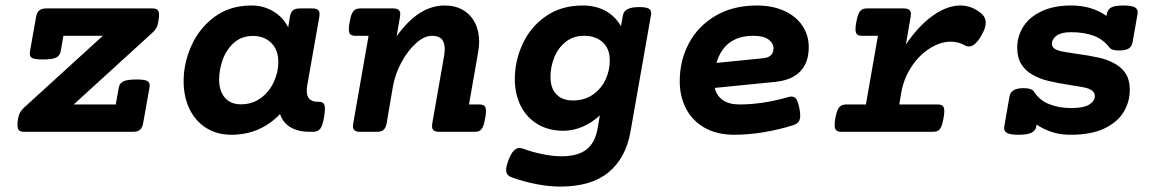

<svg xmlns="http://www.w3.org/2000/svg" viewBox="-20 -482 4237 702"><path d="M561.5 -426.8Q561.5 -417 558.6 -401.4Q556.6 -388.2 551.5 -379.4Q546.4 -370.6 536.1 -361.3L249.5 -100.1H403.3L414.1 -160.6Q416.5 -177.2 430.7 -184.3Q444.8 -191.4 479 -191.4Q507.3 -191.4 517.3 -186.5Q527.3 -181.6 527.3 -170.4Q527.3 -167.5 526.4 -160.6L503.4 -31.7Q500.5 -14.6 491.7 -7.3Q482.9 0 466.3 0H68.8Q55.7 0 49.8 -5.4Q43.9 -10.7 43.9 -24.9Q43.9 -37.1 46.4 -49.8Q48.8 -63 54 -71.8Q59.1 -80.6 69.3 -89.8L356 -351.1H211.9L202.1 -295.4Q199.2 -278.3 185.3 -271.5Q171.4 -264.6 137.2 -264.6Q108.9 -264.6 98.9 -269.3Q88.9 -273.9 88.9 -285.2Q88.9 -287.6 89.8 -295.4L111.8 -419.4Q114.7 -436.5 123.5 -443.8Q132.3 -451.2 148.9 -451.2H536.6Q549.8 -451.2 555.7 -446Q561.5 -440.9 561.5 -426.8Z M1168 -84Q1168 -72.8 1165 -55.2Q1159.7 -22.5 1150.9 -11.2Q1142.1 0 1124.5 0H1112.8Q1071.8 0 1043.5 -15.9Q1015.1 -31.7 1003.9 -64.9Q931.2 10.7 826.2 10.7Q773.4 10.7 733.9 -14.2Q694.3 -39.1 672.9 -83.5Q651.4 -127.9 651.4 -185.5Q651.4 -251 679.7 -314.7Q708 -378.4 764.2 -420.2Q820.3 -461.9 899.4 -461.9Q943.8 -461.9 979.7 -440.2Q1015.6 -418.5 1033.7 -381.8L1040 -420.4Q1042.5 -437 1051 -444.1Q1059.6 -451.2 1076.2 -451.2H1122.1Q1135.7 -451.2 1142.1 -446.3Q1148.4 -441.4 1148.4 -430.7Q1148.4 -428.2 1147.5 -420.4L1103.5 -170.9Q1101.6 -160.6 1101.6 -150.4Q1101.6 -109.9 1141.6 -109.9H1144Q1156.7 -109.9 1162.4 -104.5Q1168 -99.1 1168 -84ZM997.6 -254.9Q997.6 -299.8 971.7 -325.2Q945.8 -350.6 904.8 -350.6Q863.3 -350.6 835.4 -325.7Q807.6 -300.8 794.4 -263.9Q781.2 -227.1 781.2 -190.9Q781.2 -149.4 802 -125Q822.8 -100.6 860.8 -100.6Q902.3 -100.6 933.6 -123.5Q964.8 -146.5 981.2 -182.4Q997.6 -218.3 997.6 -254.9Z M1731.9 -329.6Q1731.9 -314.5 1728.5 -293L1694.8 -100.1H1732.4Q1745.1 -100.1 1751 -95Q1756.8 -89.8 1756.8 -75.7Q1756.8 -65.9 1753.9 -49.8Q1750.5 -29.3 1745.6 -18.6Q1740.7 -7.8 1733.6 -3.9Q1726.6 0 1714.8 0H1585.9Q1572.3 0 1565.9 -4.9Q1559.6 -9.8 1559.6 -20.5Q1559.6 -22.9 1560.5 -30.8L1603 -273.9Q1606 -290 1606 -303.2Q1606 -326.7 1595 -338.9Q1584 -351.1 1559.6 -351.1Q1531.2 -351.1 1501 -324Q1470.7 -296.9 1447.5 -253.7Q1424.3 -210.4 1416.5 -165L1393.6 -30.8Q1390.6 -14.2 1382.3 -7.1Q1374 0 1357.4 0H1296.9Q1283.2 0 1276.9 -4.9Q1270.5 -9.8 1270.5 -20.5Q1270.5 -22.9 1271.5 -30.8L1327.6 -351.1H1280.3Q1267.1 -351.1 1261.2 -356.2Q1255.4 -361.3 1255.4 -375.5Q1255.4 -385.7 1258.3 -400.9Q1261.7 -421.4 1266.8 -432.1Q1272 -442.9 1279.1 -447Q1286.1 -451.2 1297.9 -451.2H1417Q1430.7 -451.2 1437 -446.3Q1443.4 -441.4 1443.4 -430.7Q1443.4 -428.2 1442.4 -420.4L1430.2 -349.6Q1472.2 -407.7 1515.6 -434.8Q1559.1 -461.9 1606 -461.9Q1644.5 -461.9 1672.9 -445.3Q1701.2 -428.7 1716.6 -398.7Q1731.9 -368.7 1731.9 -329.6Z M2250.5 -386.2 2257.3 -425.3Q2260.3 -441.4 2274.9 -448.7Q2289.6 -456.1 2317.4 -456.1Q2341.3 -456.1 2351.1 -450.9Q2360.8 -445.8 2360.8 -433.6Q2360.8 -431.2 2359.9 -425.3L2285.2 -0.5Q2268.1 96.2 2204.8 148.2Q2141.6 200.2 2027.8 200.2Q1989.3 200.2 1943.4 191.7Q1897.5 183.1 1851.1 166.5Q1840.8 162.6 1835.7 156.2Q1830.6 149.9 1830.6 139.2Q1830.6 126 1839.4 102.5Q1848.6 79.1 1858.4 69.1Q1868.2 59.1 1879.4 59.1Q1884.8 59.1 1892.1 61.5Q1926.8 74.2 1964.4 81.8Q2002 89.4 2032.7 89.4Q2092.8 89.4 2124.3 64.5Q2155.8 39.6 2164.6 -10.3L2173.3 -60.1Q2144 -33.2 2109.9 -18.6Q2075.7 -3.9 2040 -3.9Q1985.4 -3.9 1945.1 -28.3Q1904.8 -52.7 1883.5 -95.7Q1862.3 -138.7 1862.3 -192.9Q1862.3 -258.8 1890.6 -320.8Q1918.9 -382.8 1975.3 -422.4Q2031.7 -461.9 2110.8 -461.9Q2157.7 -461.9 2193.4 -442.6Q2229 -423.3 2250.5 -386.2ZM1992.7 -201.2Q1992.7 -159.7 2014.2 -137.2Q2035.6 -114.7 2074.2 -114.7Q2117.2 -114.7 2147.7 -136Q2178.2 -157.2 2193.8 -190.7Q2209.5 -224.1 2209.5 -260.7Q2209.5 -304.7 2183.3 -327.9Q2157.2 -351.1 2115.7 -351.1Q2075.7 -351.1 2047.9 -328.6Q2020 -306.2 2006.3 -271.7Q1992.7 -237.3 1992.7 -201.2Z M2874 -128.9Q2885.3 -128.9 2891.6 -119.4Q2897.9 -109.9 2902.8 -85.9Q2905.8 -70.8 2905.8 -59.6Q2905.8 -44.4 2899.4 -36.4Q2893.1 -28.3 2878.9 -23.9Q2826.2 -7.3 2770.8 1.7Q2715.3 10.7 2664.1 10.7Q2602.1 10.7 2557.1 -14.4Q2512.2 -39.6 2488.8 -84Q2465.3 -128.4 2465.3 -185.1Q2465.3 -261.2 2499 -324.2Q2532.7 -387.2 2596.7 -424.6Q2660.6 -461.9 2747.1 -461.9Q2803.7 -461.9 2846.7 -442.6Q2889.6 -423.3 2913.3 -388.7Q2937 -354 2937 -309.6Q2937 -253.9 2906.5 -221.4Q2876 -189 2814.5 -182.6L2593.3 -160.6Q2600.6 -130.9 2623.5 -115.5Q2646.5 -100.1 2683.6 -100.1Q2768.6 -100.1 2861.8 -127Q2867.7 -128.9 2874 -128.9ZM2599.6 -252 2770 -269Q2790.5 -271 2799.3 -280.8Q2808.1 -290.5 2808.1 -304.7Q2808.1 -324.2 2789.8 -337.6Q2771.5 -351.1 2734.4 -351.1Q2628.9 -351.1 2599.6 -252Z M3565.9 -434.6Q3584 -419.9 3584 -398.9Q3584 -380.4 3570.3 -356Q3546.4 -312 3522.5 -312Q3515.1 -312 3508.3 -315.9Q3484.4 -329.6 3456.5 -329.6Q3418 -329.6 3379.2 -304.9Q3340.3 -280.3 3312 -237.1Q3283.7 -193.8 3274.9 -141.6L3268.1 -100.1H3408.2Q3420.9 -100.1 3426.8 -95Q3432.6 -89.8 3432.6 -75.7Q3432.6 -65.9 3429.7 -49.8Q3426.3 -29.3 3421.4 -18.6Q3416.5 -7.8 3409.4 -3.9Q3402.3 0 3390.6 0H3056.6Q3043.5 0 3037.6 -5.4Q3031.7 -10.7 3031.7 -24.9Q3031.7 -37.1 3034.2 -49.8Q3039.6 -79.6 3048.3 -89.8Q3057.1 -100.1 3074.2 -100.1H3146L3189.9 -351.1H3132.8Q3119.6 -351.1 3113.8 -356.2Q3107.9 -361.3 3107.9 -375.5Q3107.9 -385.7 3110.8 -400.9Q3114.3 -421.4 3119.4 -432.1Q3124.5 -442.9 3131.6 -447Q3138.7 -451.2 3150.4 -451.2H3284.2Q3297.9 -451.2 3304.2 -446.3Q3310.5 -441.4 3310.5 -430.7Q3310.5 -428.2 3309.6 -420.4L3292 -319.3Q3339.4 -388.7 3391.4 -425.3Q3443.4 -461.9 3491.2 -461.9Q3531.7 -461.9 3565.9 -434.6Z M4139.6 -437.5Q4139.6 -433.6 4139.2 -431.2L4121.1 -328.1Q4118.2 -311.5 4106.4 -304.4Q4094.7 -297.4 4070.8 -297.4Q4044.4 -297.4 4037.1 -307.6Q4013.7 -338.4 3978.8 -351.3Q3943.8 -364.3 3895 -364.3Q3861.3 -364.3 3843.8 -352.1Q3826.2 -339.8 3826.2 -322.3Q3826.2 -311 3834.7 -304.7Q3843.3 -298.3 3860.8 -294.4Q3871.6 -292 3911.1 -286.1Q3960.9 -279.3 3995.6 -271.7Q4030.3 -264.2 4057.6 -248.5Q4083 -233.9 4096.9 -211.2Q4110.8 -188.5 4110.8 -153.8Q4110.8 -110.8 4089.1 -73.7Q4067.4 -36.6 4019 -12.9Q3970.7 10.7 3894.5 10.7Q3857.9 10.7 3828.1 1.5Q3798.3 -7.8 3770 -26.4L3769 -20Q3766.6 -3.9 3751 3.4Q3735.4 10.7 3704.1 10.7Q3676.3 10.7 3663.8 5.1Q3651.4 -0.5 3651.4 -13.7Q3651.4 -17.6 3651.9 -20L3670.9 -128.9Q3673.8 -145 3686.5 -152.3Q3699.2 -159.7 3723.1 -159.7Q3752.9 -159.7 3761.2 -146Q3780.8 -115.2 3816.2 -101.1Q3851.6 -86.9 3897 -86.9Q3941.9 -86.9 3962.4 -99.6Q3982.9 -112.3 3982.9 -131.3Q3982.9 -153.3 3947.3 -161.6Q3935.1 -164.6 3896.5 -170.4Q3845.7 -178.2 3812.5 -186.3Q3779.3 -194.3 3752.4 -210.4Q3727.1 -225.6 3713.1 -249Q3699.2 -272.5 3699.2 -307.6Q3699.2 -348.6 3720.9 -383.8Q3742.7 -418.9 3787.4 -440.4Q3832 -461.9 3896.5 -461.9Q3972.2 -461.9 4025.4 -423.8L4026.9 -431.2Q4030.3 -447.8 4043.2 -454.8Q4056.2 -461.9 4086.9 -461.9Q4114.7 -461.9 4127.2 -456.3Q4139.6 -450.7 4139.6 -437.5Z"/></svg>

Font: Courier Prime
Style: Bold Italic
Weight: 700
Italic angle: -10°
Designer: Alan Dague-Greene
Foundry: Quote-Unquote Apps
Version: Version 3.018